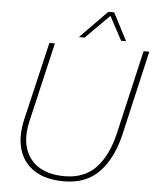

<svg xmlns="http://www.w3.org/2000/svg" viewBox="-60 -943 819 1005"><g transform="rotate(5 350.0 -441.0)"><path d="M499 -893 574 -748H548L481 -873L356 -748H326L468 -893ZM313 11Q220 11 160 -26.5Q100 -64 78.5 -133Q57 -202 79 -296L175 -704H204L107 -288Q87 -202 107.5 -141Q128 -80 181 -48Q234 -16 314 -16Q418 -16 479.5 -81Q541 -146 569 -267L670 -704H700L597 -257Q567 -132 498.5 -60.5Q430 11 313 11Z"/></g></svg>

Font: Prodigy Sans ExtraLight
Style: Italic
Weight: 200
Italic angle: -13°
Designer: Wei Huang
Foundry: Wei Huang
Version: Version 1.003; ttfautohint (v1.8.3)